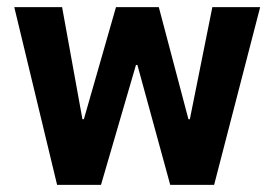

<svg xmlns="http://www.w3.org/2000/svg" viewBox="-20 -518 769 538"><path d="M20 -498H154L211 -184H215L305 -498H425L508 -184H512L575 -498H709L580 0H457L365 -336H361L263 0H140Z"/></svg>

Font: Chakra Petch
Style: Bold
Weight: 700
Designer: Katatrad Aksorn Co.,Ltd.
Foundry: Cadson Demak Co.,Ltd.
Version: Version 1.000; ttfautohint (v1.6)